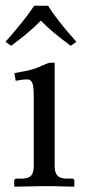

<svg xmlns="http://www.w3.org/2000/svg" viewBox="-22 -666 307 686"><path d="M149.9 -645.5Q180.2 -595.7 251 -516.6L230.5 -502.4Q157.7 -556.2 124 -592.3Q81.5 -548.8 17.6 -502.4L-2.4 -516.6Q69.3 -597.7 100.1 -645.5ZM173.3 -71.8Q173.3 -49.3 183.1 -38.6Q192.9 -27.8 216.3 -27.8H235.4Q243.7 -27.8 243.7 -19.5V-1L241.7 1Q173.3 -1 134.3 -1L30.8 1L28.8 -1V-19.5Q28.8 -27.8 36.6 -27.8H55.7Q79.6 -27.8 89.1 -38.6Q98.6 -49.3 98.6 -71.8V-320.8Q98.6 -357.9 93.3 -370.1Q87.9 -382.3 76.2 -382.3Q58.6 -382.3 34.2 -377.4L29.3 -404.8Q74.7 -412.6 92.5 -417.7Q110.4 -422.9 133.3 -433.6Q150.9 -441.9 158.2 -441.9H173.3Z"/></svg>

Font: Libertinage
Style: f
Weight: 400
Designer: OSP
Foundry: OSP
Version: Version 1.0; 2008; OFL relea